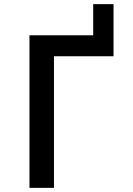

<svg xmlns="http://www.w3.org/2000/svg" viewBox="-20 -905 640 925"><path d="M122 0V-735H429V-885H527V-634H240V0Z"/></svg>

Font: Iosevka Extended
Style: Bold
Weight: 700
Width: 7
Monospace: yes
Designer: Belleve Invis
Foundry: Belleve Invis
Version: Version 32.5.0; ttfautohint (v1.8.4)